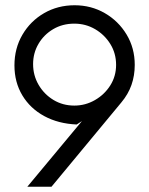

<svg xmlns="http://www.w3.org/2000/svg" viewBox="-20 -711 568 731"><path d="M84 0 292 -250 272 -237Q202 -240 148.5 -269Q95 -298 65 -348Q35 -398 35 -462Q35 -527 65.5 -579Q96 -631 148 -661Q200 -691 264 -691Q327 -691 379 -661Q431 -631 462 -579.5Q493 -528 493 -464Q493 -423 480.5 -387.5Q468 -352 442 -321L176 0ZM263 -309Q305 -309 341.5 -330Q378 -351 400 -386Q422 -421 422 -464Q422 -508 400 -543.5Q378 -579 342 -600Q306 -621 263 -621Q218 -621 182.5 -600Q147 -579 126.5 -544Q106 -509 106 -467Q106 -424 127 -388Q148 -352 183.5 -330.5Q219 -309 263 -309Z"/></svg>

Font: Teachers
Style: Regular
Weight: 400
Designer: Alfredo Marco Pradil, Chank Diesel
Version: Version 1.001